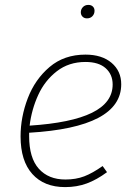

<svg xmlns="http://www.w3.org/2000/svg" viewBox="-20 -754 550 784"><path d="M99 -212V-198Q99 -109 138.5 -65Q178 -21 247 -21Q290 -21 324 -34Q358 -47 399 -76L417 -51Q375 -20 334.5 -5Q294 10 246 10Q160 10 112 -43.5Q64 -97 64 -197Q64 -276 93.5 -353Q123 -430 182.5 -480.5Q242 -531 329 -531Q396 -531 435.5 -497.5Q475 -464 475 -410Q475 -234 99 -212ZM101 -241Q271 -252 355.5 -293.5Q440 -335 440 -409Q440 -450 411.5 -475.5Q383 -501 329 -501Q261 -501 212 -463Q163 -425 136 -366Q109 -307 101 -241ZM310 -704Q310 -716 318.5 -725Q327 -734 341 -734Q352 -734 359 -727.5Q366 -721 366 -710Q366 -697 357.5 -688Q349 -679 335 -679Q324 -679 317 -686Q310 -693 310 -704Z"/></svg>

Font: FiraGO UltraLight
Style: Italic
Weight: 200
Italic angle: -8°
Designer: bBox Type GmbH
Foundry: bBox Type GmbH
Version: Version 1.001